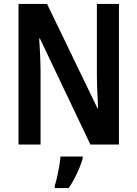

<svg xmlns="http://www.w3.org/2000/svg" viewBox="-20 -734 698 975"><path d="M584 0H439L183 -538H179Q181 -509 182.5 -479.5Q184 -450 185 -423Q186 -396 186 -371V0H74V-714H219L475 -184H478Q477 -212 475.5 -241Q474 -270 473 -297.5Q472 -325 472 -348V-714H584ZM400 71Q393 95 382 121.5Q371 148 357.5 173.5Q344 199 329 221H258V209Q264 191 270 164Q276 137 281 109Q286 81 287 61H400Z"/></svg>

Font: Noto Sans Khmer Condensed SemiBold
Style: Regular
Weight: 600
Width: 3
Designer: Danh Hong and the Monotype Design Team
Foundry: Monotype Imaging Inc.
Version: Version 2.004